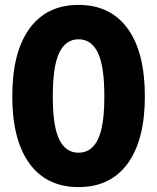

<svg xmlns="http://www.w3.org/2000/svg" viewBox="-20 -746 640 782"><path d="M300 16Q170 16 100 -80Q30 -176 30 -354Q30 -533 100 -629.5Q170 -726 300 -726Q430 -726 500 -629.5Q570 -533 570 -354Q570 -176 500 -80Q430 16 300 16ZM300 -124Q352 -124 378.5 -177.5Q405 -231 405 -354Q405 -477 378.5 -531.5Q352 -586 300 -586Q248 -586 221.5 -531.5Q195 -477 195 -354Q195 -231 221.5 -177.5Q248 -124 300 -124Z"/></svg>

Font: Geist Mono ExtraBold
Style: Regular
Weight: 800
Monospace: yes
Designer: Basement.studio, Andrés Briganti, Mateo Zaragoza
Foundry: Basement.studio, Vercel, Andrés Briganti, Guido Ferreyra, Mateo Zaragoza
Version: Version 1.500; ttfautohint (v1.8.4.7-5d5b)